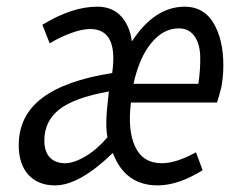

<svg xmlns="http://www.w3.org/2000/svg" viewBox="-20 -542 689 575"><path d="M145 13.2Q93.8 13.2 64.9 -18.8Q36.1 -50.8 36.1 -106.9Q36.1 -195.3 106 -248.3Q175.8 -301.3 315.9 -323.2Q335 -455.1 250 -455.1Q225.1 -455.1 191.2 -442.4Q157.2 -429.7 128.9 -412.1L106.9 -467.8Q195.8 -522 271 -522Q316.4 -522 342.5 -493.4Q368.7 -464.8 375 -418Q442.9 -522 533.2 -522Q590.3 -522 619.6 -472.7Q648.9 -423.3 648.9 -346.2Q648.9 -325.7 646.7 -307.1Q644.5 -288.6 642.8 -280.5Q641.1 -272.5 636 -255.1Q630.9 -237.8 629.9 -234.9H372.1Q361.8 -150.9 385 -102.1Q408.2 -53.2 464.8 -53.2Q507.8 -53.2 566.9 -85.9L586.9 -32.2Q513.7 13.2 452.1 13.2Q354.5 13.2 317.9 -84Q217.8 13.2 145 13.2ZM379.9 -291H574.2Q580.6 -336.4 579.6 -373.5Q578.6 -410.6 562.3 -433.8Q545.9 -457 515.1 -457Q468.8 -457 432.6 -412.6Q396.5 -368.2 379.9 -291ZM174.8 -53.2Q201.2 -53.2 235.8 -73.7Q270.5 -94.2 301.8 -130.9Q294.4 -168 303.2 -242.2L306.2 -268.1Q202.6 -249.5 157.7 -214.4Q112.8 -179.2 112.8 -121.1Q112.8 -87.9 129.2 -70.6Q145.5 -53.2 174.8 -53.2Z"/></svg>

Font: Office Code Pro Italic
Style: Regular
Weight: 400
Italic angle: -9°
Designer: Nathan Rutzky & Paul D. Hunt
Foundry: Adobe Systems Incorporated
Version: Version 1.004;PS 001.004;hotconv 1.0.70;makeotf.lib2.5.58329